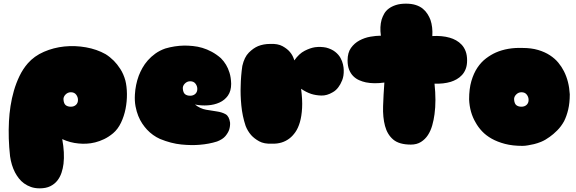

<svg xmlns="http://www.w3.org/2000/svg" viewBox="-20 -778 3148 1049"><path d="M35 76Q24 -23 29 -116Q31 -156 37.5 -198.5Q44 -241 56 -282.5Q68 -324 86.5 -362.5Q105 -401 132 -432Q167 -472 220 -495Q273 -518 331.5 -524Q390 -530 449.5 -519.5Q509 -509 557 -482Q581 -467 602 -446Q620 -428 637.5 -401Q655 -374 665 -338Q673 -306 673.5 -265Q674 -224 666 -183.5Q658 -143 641 -107.5Q624 -72 598 -50Q574 -30 549 -18Q524 -6 499.5 0Q475 6 452.5 7Q430 8 410 6Q363 2 320 -18Q334 58 327 117Q324 142 316 166Q308 190 293 209Q278 228 254.5 239.5Q231 251 197 251Q170 251 149 243.5Q128 236 111.5 224Q95 212 83 196.5Q71 181 62 164Q42 125 35 76ZM367 -274Q350 -274 337.5 -261Q325 -248 327 -232Q329 -211 339.5 -203Q350 -195 367 -195Q384 -195 395 -205Q406 -215 406 -232Q406 -248 396 -261Q386 -274 367 -274Z M1045 -207Q1074 -184 1106 -178.5Q1138 -173 1165.5 -169Q1193 -165 1212.5 -154Q1232 -143 1237 -108Q1238 -88 1232 -69Q1226 -52 1211.5 -34.5Q1197 -17 1166 -5Q1122 9 1071 13Q1027 17 971 11.5Q915 6 854 -19Q814 -37 783 -70Q770 -84 757.5 -102.5Q745 -121 735.5 -144.5Q726 -168 720.5 -197Q715 -226 717 -261Q720 -315 738 -364Q746 -385 758 -406.5Q770 -428 787.5 -448Q805 -468 828.5 -485Q852 -502 883 -513Q934 -528 987 -529Q1009 -529 1034.5 -526.5Q1060 -524 1085.5 -516.5Q1111 -509 1137 -495Q1163 -481 1187 -460Q1203 -444 1215 -424Q1226 -406 1234 -380.5Q1242 -355 1243 -320Q1243 -281 1225.5 -256Q1208 -231 1179.5 -218Q1151 -205 1115.5 -202.5Q1080 -200 1045 -207ZM1019 -334Q1002 -334 989.5 -321Q977 -308 979 -292Q981 -271 991.5 -263Q1002 -255 1019 -255Q1036 -255 1047 -265Q1058 -275 1058 -292Q1058 -308 1048 -321Q1038 -334 1019 -334Z M1588 -448Q1614 -485 1644.5 -500.5Q1675 -516 1701 -520Q1732 -524 1762 -518Q1792 -510 1811 -495Q1830 -480 1840 -462Q1850 -444 1854 -426Q1858 -408 1858 -395Q1859 -363 1849.5 -339.5Q1840 -316 1829 -302Q1816 -284 1798 -274Q1766 -255 1735.5 -256Q1705 -257 1680 -265Q1651 -275 1625 -293Q1633 -233 1630.5 -188Q1628 -143 1618.5 -110.5Q1609 -78 1594 -56.5Q1579 -35 1562 -22Q1522 9 1466 7Q1423 9 1396 -6Q1369 -21 1352 -40Q1333 -62 1322 -90Q1304 -144 1298.5 -202Q1293 -260 1295 -308Q1296 -364 1304 -418Q1315 -466 1339.5 -490.5Q1364 -515 1390 -526Q1420 -538 1456 -538Q1498 -540 1524 -525.5Q1550 -511 1564 -494Q1581 -474 1588 -448Z M2061 -583Q2054 -632 2065 -671Q2070 -687 2079 -703Q2088 -719 2104 -731Q2120 -743 2143 -750.5Q2166 -758 2198 -758Q2229 -758 2252 -750.5Q2275 -743 2290.5 -730Q2306 -717 2316 -701Q2326 -685 2332 -669Q2345 -630 2342 -581Q2395 -584 2437 -572Q2455 -567 2472 -557.5Q2489 -548 2502.5 -533.5Q2516 -519 2524 -498Q2532 -477 2532 -448Q2532 -421 2524.5 -401.5Q2517 -382 2504 -368Q2491 -354 2475 -345Q2459 -336 2443 -331Q2403 -319 2354 -321Q2364 -227 2354 -154Q2350 -123 2341.5 -93Q2333 -63 2318 -40Q2303 -17 2280 -2.5Q2257 12 2225 12Q2161 12 2128.5 -15.5Q2096 -43 2083.5 -90Q2071 -137 2073 -198Q2075 -259 2080 -327Q2023 -319 1979 -328Q1960 -332 1942 -340Q1924 -348 1910 -362Q1896 -376 1887.5 -397Q1879 -418 1879 -448Q1879 -490 1897.5 -516Q1916 -542 1944 -557Q1972 -572 2003.5 -577.5Q2035 -583 2061 -583Z M3062 -116Q3046 -87 3024.5 -65.5Q3003 -44 2983 -30Q2960 -13 2936 -3Q2916 5 2897.5 9.5Q2879 14 2865 16Q2848 19 2835 19Q2780 19 2738.5 8Q2697 -3 2666 -20.5Q2635 -38 2613.5 -61Q2592 -84 2579 -108Q2546 -163 2543 -235Q2543 -293 2555.5 -335.5Q2568 -378 2588.5 -408.5Q2609 -439 2635.5 -459Q2662 -479 2689 -491Q2753 -519 2835 -516Q2883 -516 2920 -505Q2957 -494 2984.5 -476Q3012 -458 3030.5 -435.5Q3049 -413 3061 -389Q3089 -334 3093 -263Q3093 -216 3084.5 -180Q3076 -144 3062 -116ZM2829 -274Q2812 -274 2799.5 -261Q2787 -248 2789 -232Q2791 -211 2801.5 -203Q2812 -195 2829 -195Q2846 -195 2857 -205Q2868 -215 2868 -232Q2868 -248 2858 -261Q2848 -274 2829 -274Z"/></svg>

Font: Sniglet
Style: ExtraBold
Weight: 800
Version: Version 2.000; ttfautohint (v0.95) -l 8 -r 50 -G 200 -x 14 -